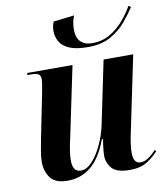

<svg xmlns="http://www.w3.org/2000/svg" viewBox="-86 -842 807 925"><g transform="rotate(-10 317.5 -380.0)"><path d="M379 -608Q321 -608 288 -622.5Q255 -637 241.5 -661Q228 -685 228 -714Q228 -736 237 -758L339 -770Q326 -739 326 -704Q326 -663 346 -643Q366 -623 403 -623Q451 -623 489.5 -645.5Q528 -668 557 -702Q586 -736 605 -770L616 -762Q595 -730 565 -694Q535 -658 490 -633Q445 -608 379 -608ZM474 10Q411 10 387.5 -17Q364 -44 364 -81Q364 -89 365.5 -104.5Q367 -120 369 -135.5Q371 -151 373 -159H367Q335 -72 286 -31.5Q237 9 171 9Q110 9 86.5 -24Q63 -57 63 -101Q63 -125 68.5 -156Q74 -187 79 -213L123 -432Q127 -454 129.5 -469.5Q132 -485 132 -494Q132 -512 122 -519Q112 -526 85 -526H67L69 -536H290L218 -192Q211 -164 206.5 -133.5Q202 -103 202 -85Q202 -28 242 -28Q271 -28 298 -57.5Q325 -87 346 -132Q367 -177 377 -223L442 -536H587L509 -162Q504 -140 500.5 -114Q497 -88 497 -71Q497 -17 532 -17Q552 -17 572 -31Q592 -45 609 -64L615 -57Q592 -31 559.5 -10.5Q527 10 474 10Z"/></g></svg>

Font: Noto Serif Display SemiCondensed
Style: Bold Italic
Weight: 700
Width: 4
Italic angle: -12°
Designer: Monotype Design Team
Foundry: Monotype Imaging Inc.
Version: Version 2.009